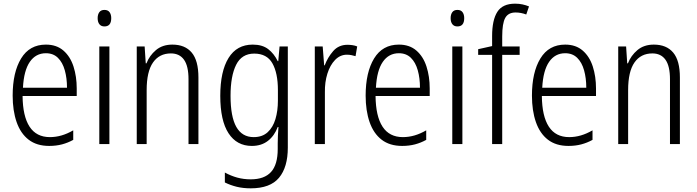

<svg xmlns="http://www.w3.org/2000/svg" viewBox="-20 -836 3795 1046"><path d="M230 -593Q288 -593 325.5 -560.5Q363 -528 380.5 -473.5Q398 -419 398 -354V-313H103Q104 -203 141 -146Q178 -89 252 -89Q316 -89 379 -126V-74Q350 -58 318 -49.5Q286 -41 248 -41Q180 -41 136 -75Q92 -109 70.5 -171Q49 -233 49 -315Q49 -442 95 -517.5Q141 -593 230 -593ZM230 -546Q175 -546 142.5 -499Q110 -452 105 -358H345Q345 -410 333 -453Q321 -496 295.5 -521Q270 -546 230 -546Z M549 -782Q568 -782 577 -769.5Q586 -757 586 -737Q586 -692 549 -692Q531 -692 521.5 -704Q512 -716 512 -737Q512 -757 521 -769.5Q530 -782 549 -782ZM576 -583V-51H521V-583Z M919 -593Q988 -593 1024.5 -549.5Q1061 -506 1061 -414V-51H1007V-404Q1007 -476 982.5 -510.5Q958 -545 911 -545Q848 -545 813.5 -495.5Q779 -446 779 -345V-51H725V-583H768L774 -491H778Q794 -533 829.5 -563Q865 -593 919 -593Z M1357 -593Q1409 -593 1441 -568.5Q1473 -544 1493 -503H1496L1503 -583H1548V-32Q1548 75 1500 132.5Q1452 190 1346 190Q1304 190 1269.5 181.5Q1235 173 1205 158V104Q1238 122 1272.5 131.5Q1307 141 1346 141Q1420 141 1456.5 101Q1493 61 1493 -24V-55Q1493 -75 1494 -97Q1495 -119 1497 -144H1493Q1475 -96 1439.5 -68.5Q1404 -41 1352 -41Q1270 -41 1225 -110Q1180 -179 1180 -314Q1180 -447 1225 -520Q1270 -593 1357 -593ZM1365 -544Q1297 -544 1266.5 -483Q1236 -422 1236 -314Q1236 -200 1267.5 -144.5Q1299 -89 1362 -89Q1409 -89 1438 -115.5Q1467 -142 1480.5 -187Q1494 -232 1494 -288V-345Q1494 -438 1464 -491Q1434 -544 1365 -544Z M1873 -592Q1886 -592 1900 -590Q1914 -588 1926 -583L1917 -530Q1907 -533 1895 -535.5Q1883 -538 1870 -538Q1833 -538 1805.5 -509.5Q1778 -481 1763.5 -434.5Q1749 -388 1750 -333V-51H1695V-583H1738L1746 -480H1749Q1765 -523 1795 -557.5Q1825 -592 1873 -592Z M2153 -593Q2211 -593 2248.5 -560.5Q2286 -528 2303.5 -473.5Q2321 -419 2321 -354V-313H2026Q2027 -203 2064 -146Q2101 -89 2175 -89Q2239 -89 2302 -126V-74Q2273 -58 2241 -49.5Q2209 -41 2171 -41Q2103 -41 2059 -75Q2015 -109 1993.5 -171Q1972 -233 1972 -315Q1972 -442 2018 -517.5Q2064 -593 2153 -593ZM2153 -546Q2098 -546 2065.5 -499Q2033 -452 2028 -358H2268Q2268 -410 2256 -453Q2244 -496 2218.5 -521Q2193 -546 2153 -546Z M2472 -782Q2491 -782 2500 -769.5Q2509 -757 2509 -737Q2509 -692 2472 -692Q2454 -692 2444.5 -704Q2435 -716 2435 -737Q2435 -757 2444 -769.5Q2453 -782 2472 -782ZM2499 -583V-51H2444V-583Z M2811 -537H2716V-51H2661V-537H2585V-568L2661 -585V-639Q2661 -727 2689.5 -771.5Q2718 -816 2786 -816Q2808 -816 2826.5 -812Q2845 -808 2862 -801L2847 -757Q2818 -768 2789 -768Q2749 -768 2732.5 -738.5Q2716 -709 2716 -637V-583H2811Z M3059 -593Q3117 -593 3154.5 -560.5Q3192 -528 3209.5 -473.5Q3227 -419 3227 -354V-313H2932Q2933 -203 2970 -146Q3007 -89 3081 -89Q3145 -89 3208 -126V-74Q3179 -58 3147 -49.5Q3115 -41 3077 -41Q3009 -41 2965 -75Q2921 -109 2899.5 -171Q2878 -233 2878 -315Q2878 -442 2924 -517.5Q2970 -593 3059 -593ZM3059 -546Q3004 -546 2971.5 -499Q2939 -452 2934 -358H3174Q3174 -410 3162 -453Q3150 -496 3124.5 -521Q3099 -546 3059 -546Z M3542 -593Q3611 -593 3647.5 -549.5Q3684 -506 3684 -414V-51H3630V-404Q3630 -476 3605.5 -510.5Q3581 -545 3534 -545Q3471 -545 3436.5 -495.5Q3402 -446 3402 -345V-51H3348V-583H3391L3397 -491H3401Q3417 -533 3452.5 -563Q3488 -593 3542 -593Z"/></svg>

Font: Noto Sans Tamil UI Condensed Light
Style: Regular
Weight: 300
Width: 3
Designer: Jelle Bosma - Monotype Design Team
Foundry: Monotype Imaging Inc.
Version: Version 2.004; ttfautohint (v1.8.4.7-5d5b)